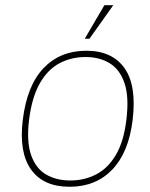

<svg xmlns="http://www.w3.org/2000/svg" viewBox="-20 -704 574 734"><path d="M379 -684H413L322 -556H304ZM67 -245Q83 -377 146.5 -443.5Q210 -510 310 -510Q409 -510 456 -443.5Q503 -377 487 -245Q472 -121 409 -55.5Q346 10 246 10Q146 10 99 -55.5Q52 -121 67 -245ZM249 -14Q302 -14 347 -37Q392 -60 422.5 -111Q453 -162 463 -245Q474 -333 456 -386Q438 -439 399 -462.5Q360 -486 307 -486Q253 -486 208 -462.5Q163 -439 132.5 -386Q102 -333 91 -245Q81 -162 99 -111Q117 -60 156 -37Q195 -14 249 -14Z"/></svg>

Font: Haskoy Thin
Style: Italic
Weight: 100
Designer: Ertekin Erdin
Foundry: Ertekin Erdin
Version: Version 2.000; ttfautohint (v1.8.4.7-5d5b)